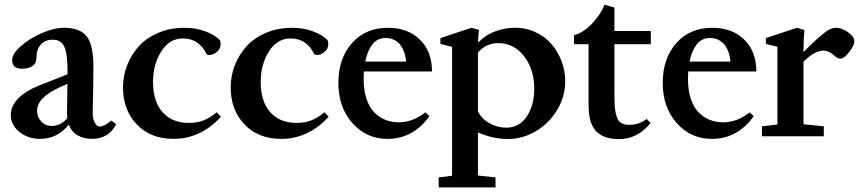

<svg xmlns="http://www.w3.org/2000/svg" viewBox="-20 -587 3707 827"><path d="M152.8 11.2Q100.6 11.2 63.5 -18.8Q26.4 -48.8 26.4 -91.8Q26.4 -130.4 59.1 -163.6Q91.8 -196.8 153.8 -220.7L271 -267.1V-276.4Q271 -355 257.1 -385.5Q243.2 -416 207.5 -416Q173.8 -416 155.3 -394.5Q136.7 -373 136.7 -334.5Q136.7 -314.5 119.9 -302.7Q103 -291 74.2 -291Q32.2 -291 32.2 -327.6Q32.2 -355 69.6 -388.2Q106.9 -421.4 159.9 -444.3Q212.9 -467.3 255.4 -467.3Q325.2 -467.3 353.8 -429.9Q382.3 -392.6 382.3 -300.8Q382.3 -235.8 379.4 -108.9Q378.9 -93.3 381.3 -79.1Q383.8 -64.9 391.4 -53.5Q398.9 -42 410.6 -42Q418.9 -42 432.9 -49.1Q446.8 -56.2 459 -67.9L480 -52.7Q465.8 -21 438.7 -4.9Q411.6 11.2 376.5 11.2Q341.8 11.2 314.9 -3.7Q288.1 -18.6 276.4 -50.3Q227.1 11.2 152.8 11.2ZM139.6 -109.9Q139.6 -82.5 158 -63.5Q176.3 -44.4 202.6 -44.4Q239.7 -44.4 270 -77.1Q268.6 -88.9 268.6 -102.5Q270.5 -184.6 270.5 -226.1L239.3 -211.9Q139.6 -167 139.6 -109.9Z M727.1 11.2Q628.9 11.2 569.3 -51Q509.8 -113.3 509.8 -210.4Q509.8 -260.7 527.8 -306.6Q545.9 -352.5 578.6 -388.4Q611.3 -424.3 662.4 -445.8Q713.4 -467.3 774.4 -467.3Q825.2 -467.3 866 -451.4Q906.7 -435.5 926.8 -414.6Q930.2 -405.8 930.2 -396.5Q930.2 -376.5 914.1 -363.3Q897.9 -350.1 881.8 -350.1Q870.6 -350.1 867.7 -357.4Q854.5 -385.7 829.1 -403.6Q803.7 -421.4 767.6 -421.4Q710 -421.4 674.6 -365.5Q639.2 -309.6 639.2 -233.9Q639.2 -149.9 680.2 -103.8Q721.2 -57.6 793.5 -57.6Q830.1 -57.6 857.9 -68.8Q885.7 -80.1 913.6 -103.5L931.6 -84Q844.2 11.2 727.1 11.2Z M1190.9 11.2Q1092.8 11.2 1033.2 -51Q973.6 -113.3 973.6 -210.4Q973.6 -260.7 991.7 -306.6Q1009.8 -352.5 1042.5 -388.4Q1075.2 -424.3 1126.2 -445.8Q1177.2 -467.3 1238.3 -467.3Q1289.1 -467.3 1329.8 -451.4Q1370.6 -435.5 1390.6 -414.6Q1394 -405.8 1394 -396.5Q1394 -376.5 1377.9 -363.3Q1361.8 -350.1 1345.7 -350.1Q1334.5 -350.1 1331.5 -357.4Q1318.4 -385.7 1293 -403.6Q1267.6 -421.4 1231.4 -421.4Q1173.8 -421.4 1138.4 -365.5Q1103 -309.6 1103 -233.9Q1103 -149.9 1144 -103.8Q1185.1 -57.6 1257.3 -57.6Q1293.9 -57.6 1321.8 -68.8Q1349.6 -80.1 1377.4 -103.5L1395.5 -84Q1308.1 11.2 1190.9 11.2Z M1649.4 11.2Q1558.1 11.2 1497.8 -56.9Q1437.5 -125 1437.5 -229.5Q1437.5 -335.4 1496.1 -401.4Q1554.7 -467.3 1650.9 -467.3Q1736.8 -467.3 1788.8 -416.3Q1840.8 -365.2 1840.8 -279.3H1547.4Q1546.4 -256.8 1546.4 -246.1Q1546.4 -197.8 1558.6 -161.1Q1570.8 -124.5 1592.3 -102.8Q1613.8 -81.1 1640.4 -70.6Q1667 -60.1 1698.2 -60.1Q1757.3 -60.1 1812 -103L1829.6 -86.9Q1797.9 -41 1752.2 -14.9Q1706.5 11.2 1649.4 11.2ZM1640.6 -423.3Q1605.5 -423.3 1584 -395.8Q1562.5 -368.2 1553.2 -321.8H1729.5Q1724.1 -371.6 1700.9 -397.5Q1677.7 -423.3 1640.6 -423.3Z M1869.6 220.2V177.2L1927.2 169.9V-385.3L1877 -397.9V-422.9L2010.3 -467.3L2043 -458Q2039.6 -430.7 2039.1 -403.3Q2068.8 -434.6 2108.9 -450.4Q2148.9 -466.3 2190.9 -467.3Q2241.2 -468.8 2284.2 -449.5Q2327.1 -430.2 2355.2 -397.5Q2383.3 -364.7 2398.9 -323.2Q2414.6 -281.7 2414.6 -237.8Q2414.6 -170.9 2379.6 -113Q2344.7 -55.2 2287.8 -21.7Q2231 11.7 2168 11.7Q2103 11.7 2038.6 -16.6V168.9L2114.3 177.2V220.2ZM2124.5 -401.4Q2074.2 -401.4 2038.6 -360.4V-107.9Q2053.7 -75.2 2088.4 -56.2Q2123 -37.1 2160.6 -37.1Q2216.8 -37.1 2249 -85.4Q2281.2 -133.8 2281.2 -205.1Q2281.2 -287.1 2237.8 -344.2Q2194.3 -401.4 2124.5 -401.4Z M2645.5 12.2Q2576.7 12.2 2544.4 -25.4Q2528.8 -44.9 2522 -70.6Q2515.1 -96.2 2515.1 -146.5V-396.5H2452.6V-435.5Q2492.2 -445.3 2530.8 -486.1Q2569.3 -526.9 2583.5 -566.9L2626.5 -554.7V-453.6H2783.2V-396.5H2626.5V-182.1Q2626.5 -133.8 2629.9 -111.8Q2633.3 -89.8 2640.6 -74.2Q2651.9 -49.3 2690.4 -49.3Q2732.9 -49.3 2765.1 -74.7L2782.2 -57.6Q2727.5 12.2 2645.5 12.2Z M3046.4 11.2Q2955.1 11.2 2894.8 -56.9Q2834.5 -125 2834.5 -229.5Q2834.5 -335.4 2893.1 -401.4Q2951.7 -467.3 3047.9 -467.3Q3133.8 -467.3 3185.8 -416.3Q3237.8 -365.2 3237.8 -279.3H2944.3Q2943.4 -256.8 2943.4 -246.1Q2943.4 -197.8 2955.6 -161.1Q2967.8 -124.5 2989.3 -102.8Q3010.7 -81.1 3037.4 -70.6Q3064 -60.1 3095.2 -60.1Q3154.3 -60.1 3209 -103L3226.6 -86.9Q3194.8 -41 3149.2 -14.9Q3103.5 11.2 3046.4 11.2ZM3037.6 -423.3Q3002.4 -423.3 2981 -395.8Q2959.5 -368.2 2950.2 -321.8H3126.5Q3121.1 -371.6 3097.9 -397.5Q3074.7 -423.3 3037.6 -423.3Z M3262.2 0V-43L3328.6 -50.8V-385.7L3278.8 -397.9V-422.9L3412.6 -467.3L3444.8 -458Q3440.9 -418 3440.9 -375V-362.3Q3500 -423.3 3537.6 -450.7Q3560.5 -467.3 3581.5 -467.3Q3606 -467.3 3632.8 -448.2Q3659.7 -429.2 3659.7 -408.2Q3659.7 -391.1 3637.7 -362.8Q3615.7 -334.5 3599.6 -334.5Q3587.9 -334.5 3575.2 -346.2Q3549.8 -369.1 3527.8 -369.1Q3488.8 -369.1 3440.9 -321.3V-51.8L3528.3 -43V0Z"/></svg>

Font: Elstob 6pt SemiBold
Style: Regular
Weight: 600
Designer: Peter S. Baker
Version: Version 1.015